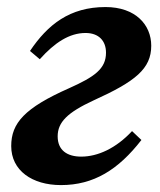

<svg xmlns="http://www.w3.org/2000/svg" viewBox="-20 -519 461 553"><path d="M155.6 14.1C249.8 14.1 320.7 -30 387.3 -115.8L360.3 -141.4C314.2 -91.9 261.6 -67.9 214 -67.9C173.3 -67.9 146.1 -86.3 146.1 -126.3C146.1 -167 174.1 -195 250.1 -230.1C369.9 -284.4 415.6 -320.9 415.6 -387.3C415.6 -447.9 370 -498.7 283.9 -498.7C180.7 -498.7 117.3 -448 66.4 -372.2L94.6 -348.4C137.3 -396.1 179.7 -424 226.4 -424C264.7 -424 285.3 -401.1 285.3 -367.3C285.3 -320.8 252.3 -297.8 179.4 -265.1C50.4 -208 12.3 -164.3 12.3 -98.3C12.3 -28 72.4 14.1 155.6 14.1Z"/></svg>

Font: Source Serif 4 Variable
Style: Italic
Weight: 400
Italic angle: -12°
Designer: Frank Grießhammer
Foundry: Adobe Systems Incorporated
Version: Version 4.004;hotconv 1.0.116;makeotfexe 2.5.65601